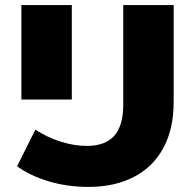

<svg xmlns="http://www.w3.org/2000/svg" viewBox="-20 -720 767 754"><path d="M47 -67 119 -211Q166 -180 219 -163.5Q272 -147 321 -147Q393 -147 428.5 -186.5Q464 -226 464 -309V-700H662V-320Q662 -213 621 -138Q580 -63 504.5 -24.5Q429 14 328 14Q245 14 172.5 -7.5Q100 -29 47 -67ZM64 -700H262V-329H64Z"/></svg>

Font: Idrija
Style: Regular
Weight: 800
Designer: Julieta Ulanovsky
Foundry: Julieta Ulanovsky
Version: Version 7.200